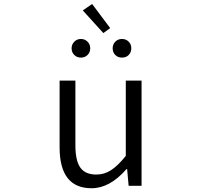

<svg xmlns="http://www.w3.org/2000/svg" viewBox="-20 -954 1040 986"><path d="M450.2 12.7Q286.1 12.7 286.1 -197.3V-540H367.2V-207Q367.2 -128.9 392.6 -93.3Q418 -57.6 474.6 -57.6Q515.6 -57.6 550.3 -80.1Q585 -102.5 626 -153.3V-540H707V0H640.6L632.8 -85.9H629.9Q543.9 12.7 450.2 12.7ZM510.7 -784.2 405.3 -900.4 453.1 -933.6 545.9 -809.6ZM347.7 -706.1Q347.7 -725.6 361.3 -739.7Q375 -753.9 395.5 -753.9Q416 -753.9 429.7 -739.7Q443.4 -725.6 443.4 -706.1Q443.4 -685.5 429.7 -671.9Q416 -658.2 395.5 -658.2Q375 -658.2 361.3 -671.9Q347.7 -685.5 347.7 -706.1ZM641.1 -671.9Q627.9 -658.2 606.4 -658.2Q585 -658.2 571.8 -671.9Q558.6 -685.5 558.6 -706.1Q558.6 -726.6 572.3 -740.2Q585.9 -753.9 606.4 -753.9Q627 -753.9 640.6 -740.2Q654.3 -726.6 654.3 -706.1Q654.3 -685.5 641.1 -671.9Z"/></svg>

Font: GenEi Gothic M SemiLight
Style: Regular
Weight: 350
Designer: o_tamon (Modified); [Source Han Sans]
Ryoko NISHIZUKA  (kana & ideographs); Paul D. Hunt (Latin, Greek & Cyrillic); Wenl
Version: Version 1.1a;Original Version 1.004